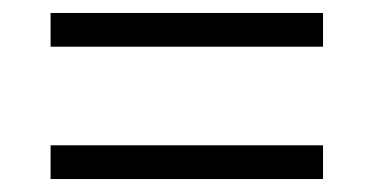

<svg xmlns="http://www.w3.org/2000/svg" viewBox="-20 -420 576 296"><path d="M58 -348V-400H478V-348ZM58 -144V-196H478V-144Z"/></svg>

Font: Spectral SC SemiBold
Style: Regular
Weight: 600
Designer: Jean-Baptiste Levee
Foundry: Production Type
Version: Version 2.001